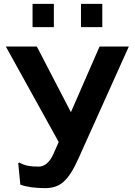

<svg xmlns="http://www.w3.org/2000/svg" viewBox="-20 -962 695 991"><path d="M170 -722H10L283 -229L256 -168C237 -124 209 -102 180 -102C137 -102 107 -107 80 -123L74 -120L85 -9C116 3 162 9 213 9C291 9 333 -29 385 -144L645 -722H494L346 -383ZM148 -822H258V-942H148ZM398 -822H508V-942H398Z"/></svg>

Font: Perun
Style: Bold
Weight: 700
Foundry: Copyright (c) Stefan Peev, Context Ltd, 2016
Version: Version 1.089